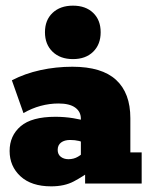

<svg xmlns="http://www.w3.org/2000/svg" viewBox="-20 -649 534 679"><path d="M161 10Q91 10 52.5 -25.5Q14 -61 14 -115Q14 -169 53 -202.5Q92 -236 176 -236Q208 -236 239 -231Q270 -226 285 -220L266 -206V-229Q266 -254 246 -268.5Q226 -283 187 -283Q155 -283 123.5 -274.5Q92 -266 63 -249L22 -365Q68 -389 123 -401Q178 -413 236 -413Q340 -413 390.5 -366.5Q441 -320 441 -231V-110H481V0H281V-68L308 -50Q274 -25 241 -7.5Q208 10 161 10ZM222 -86Q241 -86 256 -95Q271 -104 281 -115L266 -78V-169L284 -141Q274 -147 259.5 -150.5Q245 -154 228 -154Q208 -154 196 -145Q184 -136 184 -119Q184 -103 195 -94.5Q206 -86 222 -86ZM238 -440Q193 -440 166 -466Q139 -492 139 -535Q139 -578 166 -603.5Q193 -629 238 -629Q283 -629 309.5 -603.5Q336 -578 336 -535Q336 -492 309.5 -466Q283 -440 238 -440Z"/></svg>

Font: Rokkitt SemiBold Black
Style: Regular
Weight: 900
Version: Version 3.103